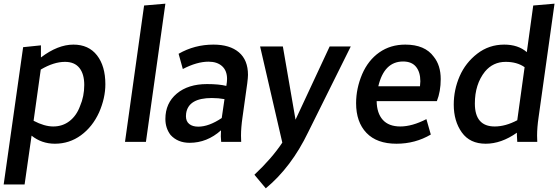

<svg xmlns="http://www.w3.org/2000/svg" viewBox="-43 -773 3046 1046"><path d="M91 232 129 -34Q184 10 256 10Q335 10 398 -36Q461 -82 497 -161Q531 -239 531 -314Q531 -413 485.5 -471.5Q440 -530 357 -530Q272 -530 180 -460V-526L83 -516L-23 232ZM247 -84Q199 -84 140 -115L179 -394Q250 -436 311 -436Q363 -436 389.5 -403Q416 -370 416 -310Q416 -248 393 -195Q374 -143 336 -113.5Q298 -84 247 -84Z M752 0 858 -753 742 -743 638 0Z M990 5Q1085 5 1161 -63L1160 -30L1162 0H1271L1270 -34Q1270 -78 1278 -133L1304 -319Q1308 -351 1308 -365Q1308 -446 1258.5 -488Q1209 -530 1120 -530Q1017 -530 930 -480L953 -397Q1030 -437 1093 -437Q1140 -437 1167 -412.5Q1194 -388 1194 -343Q1194 -328 1190 -305Q1150 -315 1085 -315Q982 -315 920 -263Q858 -211 858 -125Q858 -75 886 -38Q925 5 990 5ZM1037 -83Q1006 -83 988 -97.5Q970 -112 970 -140L971 -155Q983 -239 1111 -239Q1147 -239 1180 -233L1165 -130Q1095 -83 1037 -83Z M1405 253Q1544 138 1636 -53L1868 -520H1753L1567 -121L1498 -520H1374L1495 4Q1437 91 1343 179Z M2117 10Q2219 10 2304 -40L2280 -124Q2202 -84 2138 -84Q2075 -84 2042.5 -120Q2010 -156 2009 -222H2337Q2358 -275 2358 -342Q2358 -417 2320 -464Q2272 -530 2165 -530Q2084 -530 2023.5 -487.5Q1963 -445 1930 -369Q1897 -291 1897 -211Q1897 -108 1953.5 -49Q2010 10 2117 10ZM2245 -303H2018Q2050 -438 2153 -438Q2200 -438 2223.5 -409Q2247 -380 2247 -330Z M2603 10Q2688 10 2773 -50V-37Q2773 -24 2775 0H2884L2883 -34Q2883 -78 2891 -133L2978 -753L2862 -743L2827 -489Q2780 -530 2704 -530Q2621 -530 2557 -480.5Q2493 -431 2461 -357.5Q2429 -284 2429 -203Q2429 -113 2473 -51.5Q2517 10 2603 10ZM2652 -84Q2544 -84 2544 -209Q2544 -314 2599 -383Q2643 -436 2712 -436Q2774 -436 2815 -407L2775 -118Q2711 -84 2652 -84Z"/></svg>

Font: Brisa Sans Medium
Style: Italic
Weight: 600
Italic angle: -8°
Designer: Dalton Maag Ltd
Foundry: Dalton Maag Ltd
Version: Version 1.101;July 10, 2019;FontCreator 11.5.0.2425 64-bit